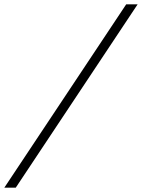

<svg xmlns="http://www.w3.org/2000/svg" viewBox="-31 -720 658 890"><path d="M554 -700H607L42 150H-11Z"/></svg>

Font: Renner* Light
Style: Light Italic
Weight: 300
Italic angle: -10°
Version: Version 003.000 ; ttfautohint (v0.97) -l 8 -r 50 -G 200 -x 1